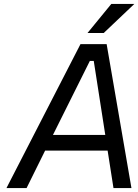

<svg xmlns="http://www.w3.org/2000/svg" viewBox="-20 -963 708 983"><path d="M428 -794 550 -943H668L511 -794ZM13 0 392 -737H526L653 0H561L531 -192H211L116 0ZM251 -272H519L460 -651H440Z"/></svg>

Font: Tomorrow
Style: Italic
Weight: 400
Italic angle: -10°
Designer: Tony de Marco, Monica Rizzolli
Foundry: Just in Type
Version: Version 2.002